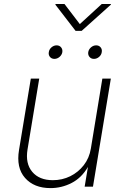

<svg xmlns="http://www.w3.org/2000/svg" viewBox="-20 -943 625 970"><path d="M234.9 7.3Q151.9 7.3 106.4 -44.2Q61 -95.7 76.2 -186L135.7 -545.9H178.2L119.1 -188Q107.4 -117.2 142.8 -75Q178.2 -32.7 247.1 -32.7Q294.4 -32.7 335 -52.7Q375.5 -72.8 403.3 -108.6Q431.2 -144.5 439 -192.4L497.1 -545.9H540L449.7 0H407.7L424.3 -99.6Q392.1 -44.4 341.8 -18.6Q291.5 7.3 234.9 7.3ZM305.7 -922.9 383.3 -821.3 494.1 -922.9H540.5L540 -919.4L392.6 -787.1H361.8L259.8 -919.4L260.7 -922.9ZM254.9 -645.5Q240.7 -645.5 232.4 -655.5Q224.1 -665.5 226.6 -679.7Q228.5 -693.8 240.2 -703.9Q252 -713.9 266.1 -713.9Q280.3 -713.9 288.6 -703.9Q296.9 -693.8 294.9 -679.7Q292.5 -665.5 280.8 -655.5Q269 -645.5 254.9 -645.5ZM454.6 -645.5Q440.4 -645.5 432.1 -655.5Q423.8 -665.5 425.8 -679.7Q428.2 -693.8 439.9 -703.9Q451.7 -713.9 465.8 -713.9Q480 -713.9 488.3 -703.9Q496.6 -693.8 494.1 -679.7Q492.2 -665.5 480.5 -655.5Q468.8 -645.5 454.6 -645.5Z"/></svg>

Font: Inter Extra Light
Style: Italic
Weight: 200
Italic angle: -9.39999°
Designer: Rasmus Andersson
Foundry: rsms
Version: Version 4.000;git-3c8e0fc